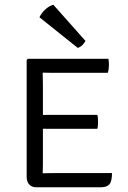

<svg xmlns="http://www.w3.org/2000/svg" viewBox="-20 -790 540 810"><path d="M452.5 -60Q452.5 -25.5 441.8 -12.8Q431 0 406 0H132.5Q114 0 103.2 -11.8Q92.5 -23.5 92.5 -44.5V-537L97.5 -542H437.5Q439 -534.5 439.2 -527.5Q439.5 -520.5 439.5 -514.5Q439.5 -508.5 438.5 -499.8Q437.5 -491 434.5 -483H214Q203 -483 188.8 -483Q174.5 -483 160 -483.5Q160 -474 160.5 -461Q161 -448 161 -433V-305Q175.5 -305.5 189.5 -305.5Q203.5 -305.5 214 -305.5H390.5Q393 -298 393.2 -289.5Q393.5 -281 393.5 -276Q393.5 -270 393.2 -262Q393 -254 390.5 -246.5H214Q203.5 -246.5 189.5 -246.5Q175.5 -246.5 161 -247V-92.5Q161 -83.5 160.5 -73Q160 -62.5 160 -59Q181 -60 214.5 -60ZM205 -770 340.5 -617.5Q336 -608 327.2 -599.5Q318.5 -591 308 -588L146.5 -717Q154 -734 169.8 -749Q185.5 -764 205 -770Z"/></svg>

Font: Signika Negative SC Light
Style: Regular
Weight: 300
Designer: Anna Giedryś
Foundry: Anna Giedryś
Version: Version 2.000; ttfautohint (v1.8.3) -l 8 -r 50 -G 200 -x 9 -